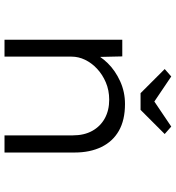

<svg xmlns="http://www.w3.org/2000/svg" viewBox="16 -795 779 851"><g transform="rotate(90 405.5 -369.5)"><path d="M156 0V-522H230L233 -391L213 -388Q228 -425 260.5 -458Q293 -491 340 -512.5Q387 -534 441 -534Q512 -534 559.5 -507Q607 -480 631.5 -429.5Q656 -379 656 -311V0H580V-303Q580 -353 560 -389Q540 -425 504.5 -444.5Q469 -464 422 -464Q380 -464 345 -449Q310 -434 284.5 -410Q259 -386 245 -357Q231 -328 231 -297V0H194Q183 0 173.5 0Q164 0 156 0ZM393 -603 286 -710 319 -739 445 -654H415L541 -739L574 -710L467 -603Z"/></g></svg>

Font: Lexend Giga Light
Style: Regular
Weight: 300
Version: Version 1.007